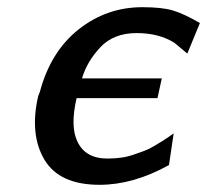

<svg xmlns="http://www.w3.org/2000/svg" viewBox="-20 -504 576 534"><path d="M86 -236 91 -249Q121 -361 199 -422.5Q277 -484 376 -484Q430 -484 460.5 -475Q491 -466 536 -440L501 -355L465 -385Q422 -412 360 -412Q296 -412 259 -372.5Q222 -333 208 -286H430L418 -231H193Q175 -153 195 -111Q217 -63 279 -63Q298 -63 316.5 -65.5Q335 -68 352 -74Q369 -80 381.5 -84.5Q394 -89 409 -98Q424 -107 430.5 -111Q437 -115 449.5 -123.5Q462 -132 463 -133L450 -45Q351 10 257 10Q145 10 103.5 -60Q62 -130 86 -236Z"/></svg>

Font: Coval
Style: Medium Italic
Weight: 500
Foundry: Context Ltd
Version: Version 001.000